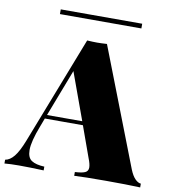

<svg xmlns="http://www.w3.org/2000/svg" viewBox="-112 -923 902 1003"><g transform="rotate(10 339.0 -422.0)"><path d="M699 -20V0Q627 -3 517 -3Q403 -3 349 0V-20Q387 -22 403 -29.5Q419 -37 419 -56Q419 -74 407 -104L348 -268H146L129 -223Q96 -138 96 -93Q96 -52 119 -37Q142 -22 187 -20V0Q112 -3 56 -3Q9 -3 -21 0V-20Q4 -24 26 -51Q48 -78 71 -137L293 -708Q325 -706 346 -706Q366 -706 398 -708L640 -84Q653 -52 668.5 -36.5Q684 -21 699 -20ZM341 -288 250 -538 154 -288ZM561 -819H129V-844H561Z"/></g></svg>

Font: Playfair Display SC Black
Style: Regular
Weight: 900
Designer: Claus Eggers Sørensen
Foundry: Claus Eggers Sørensen
Version: Version 1.200; ttfautohint (v1.6)